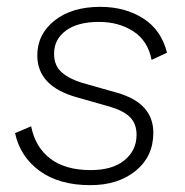

<svg xmlns="http://www.w3.org/2000/svg" viewBox="-20 -530 541 561"><path d="M244 11Q153 11 96 -30.5Q39 -72 24 -141L71 -161Q83 -100 127 -66.5Q171 -33 245 -33Q309 -33 344 -62Q379 -91 379 -136Q379 -168 360.5 -187Q342 -206 302 -218L207 -245Q89 -277 89 -368Q89 -430 139.5 -470Q190 -510 273 -510Q345 -510 398 -476.5Q451 -443 468 -376L423 -355Q412 -411 369.5 -438.5Q327 -466 269 -466Q207 -466 172.5 -440.5Q138 -415 138 -373Q138 -338 160.5 -318.5Q183 -299 220 -288L322 -259Q428 -229 428 -142Q428 -73 376.5 -31Q325 11 244 11Z"/></svg>

Font: Work Sans Light
Style: Italic
Weight: 300
Italic angle: -13°
Designer: Wei Huang
Foundry: Wei Huang
Version: Version 2.010; ttfautohint (v1.8.3)